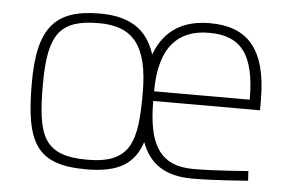

<svg xmlns="http://www.w3.org/2000/svg" viewBox="-43 -568 961 636"><g transform="rotate(5 438.0 -250.0)"><path d="M618 -23C502 -23 466 -98 466 -236H821V-269C821 -442 754 -509 631 -509C550 -509 482 -478 449 -389C422 -474 361 -509 265 -509C117 -509 60 -446 60 -261C60 -60 99 9 265 9C371 9 424 -24 448 -98C473 -30 523 9 617 9C690 9 802 0 802 0L800 -32C800 -32 688 -23 618 -23ZM265 -23C118 -23 97 -89 97 -261C97 -429 137 -477 265 -477C376 -477 429 -419 429 -259C429 -100 412 -23 265 -23ZM466 -268C466 -419 531 -477 631 -477C735 -477 784 -421 784 -268Z"/></g></svg>

Font: TitilliumText22L
Style: 1 wt
Weight: 100
Designer: Campivisivi
Foundry: Campivisivi
Version: 1.000